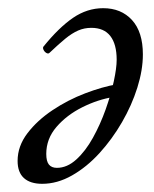

<svg xmlns="http://www.w3.org/2000/svg" viewBox="-20 -436 376 469"><path d="M83 13Q54 13 38.5 -1Q23 -15 23 -43Q23 -79 47 -110.5Q71 -142 108.5 -167Q146 -192 188 -208Q230 -224 265 -230L257 -199Q219 -193 181 -174Q143 -155 118 -126Q93 -97 93 -60Q93 -42 99.5 -34Q106 -26 119 -26Q144 -26 166.5 -46.5Q189 -67 207 -99.5Q225 -132 238 -168.5Q251 -205 258 -237.5Q265 -270 265 -290Q265 -328 249.5 -348Q234 -368 203 -368Q186 -368 171 -361.5Q156 -355 139.5 -341.5Q123 -328 101 -307Q98 -304 93.5 -306.5Q89 -309 86.5 -314Q84 -319 86 -322Q124 -369 158.5 -392.5Q193 -416 232 -416Q276 -416 302.5 -387Q329 -358 329 -303Q329 -265 315.5 -222Q302 -179 278 -137.5Q254 -96 223 -62Q192 -28 156 -7.5Q120 13 83 13Z"/></svg>

Font: Junicode VF
Style: Italic
Weight: 400
Italic angle: -11°
Designer: Peter S. Baker
Version: Version 2.209